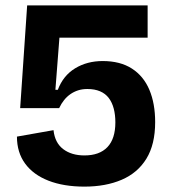

<svg xmlns="http://www.w3.org/2000/svg" viewBox="-20 -680 640 714"><path d="M294 14Q217 14 160.5 -8Q104 -30 73.5 -71.5Q43 -113 43 -172L179 -196Q184 -149 215 -125.5Q246 -102 294 -102Q350 -102 379.5 -133Q409 -164 409 -225Q409 -253 403 -276Q397 -299 384.5 -315.5Q372 -332 352 -340.5Q332 -349 305 -349Q286 -349 270.5 -344Q255 -339 242 -330Q229 -321 218.5 -308Q208 -295 200 -278H55L81 -660H529V-540H201L186 -346H195Q215 -399 259.5 -426Q304 -453 362 -453Q427 -453 470.5 -425Q514 -397 535.5 -346Q557 -295 557 -226Q557 -143 524.5 -90Q492 -37 432.5 -11.5Q373 14 294 14Z"/></svg>

Font: Bricolage Grotesque 18pt
Style: Bold
Weight: 700
Designer: Mathieu Triay
Foundry: Atelier Triay
Version: Version 1.000;gftools[0.9.30]